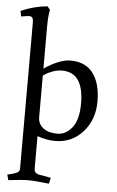

<svg xmlns="http://www.w3.org/2000/svg" viewBox="-63 -760 643 1056"><g transform="rotate(5 258.5 -232.5)"><path d="M163 -375Q248 -432 308 -432Q391 -432 433 -376Q475 -320 475 -220Q475 -120 414.5 -52Q354 16 261 16Q215 16 163 -2V178Q163 200 184 207L256 220L248 253Q169 244 133.5 244Q98 244 24 253L16 223Q74 211 80 197Q83 192 83 179V-622Q83 -640 78 -648Q73 -656 58 -656L16 -650L10 -680Q82 -712 156 -718L171 -700Q163 -670 163 -602ZM267 -373Q241 -373 215 -363.5Q189 -354 176 -345L163 -336V-107Q163 -70 191.5 -47.5Q220 -25 269 -25Q318 -25 352 -69Q386 -113 386 -201Q386 -373 267 -373Z"/></g></svg>

Font: Buenard
Style: Regular
Weight: 400
Designer: Gustavo Ibarra
Foundry: FontFuror
Version: Version 1.001 2011